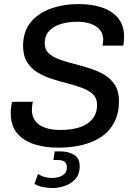

<svg xmlns="http://www.w3.org/2000/svg" viewBox="-20 -716 671 944"><path d="M265.5 10Q200.5 10 147.8 -7Q95 -24 63.9 -61.2Q32.8 -98.5 32.8 -160.8Q32.8 -173.5 34.8 -189.9Q36.8 -206.2 39.5 -215.5H142.2Q139.5 -211 138.1 -197.1Q136.8 -183.2 136.8 -176Q136.8 -143.5 153.5 -121.4Q170.2 -99.2 201.6 -88.1Q233 -77 277.5 -77Q333.8 -77 373.8 -90.8Q413.8 -104.5 435.5 -132.1Q457.2 -159.8 457.2 -200.8Q457.2 -232.8 437.5 -251.8Q417.8 -270.8 385.4 -283.1Q353 -295.5 314.2 -305.5Q275.5 -315.5 236.6 -327.6Q197.8 -339.8 165.4 -359.4Q133 -379 113.2 -410.4Q93.5 -441.8 93.5 -490.5Q93.5 -559.8 129.9 -605.1Q166.2 -650.5 228.6 -673.2Q291 -696 368 -696Q429.8 -696 480.2 -679.5Q530.8 -663 560.4 -627.4Q590 -591.8 590 -534.8Q590 -527.8 589.5 -517.6Q589 -507.5 586 -491.8H484.2Q486.5 -505.2 487 -511.1Q487.5 -517 487.5 -521Q487.5 -562.8 452.4 -585.9Q417.2 -609 360.5 -609Q313.8 -609 277.5 -597.4Q241.2 -585.8 220.5 -562.8Q199.8 -539.8 199.8 -503.5Q199.8 -473 219.5 -454.2Q239.2 -435.5 272 -423.8Q304.8 -412 343.6 -402.1Q382.5 -392.2 421.2 -380Q460 -367.8 492.8 -348.4Q525.5 -329 545.2 -297.9Q565 -266.8 565 -219.2Q565 -160.5 543.1 -117Q521.2 -73.5 481.5 -45.5Q441.8 -17.5 386.9 -3.8Q332 10 265.5 10ZM239.8 208.5Q215.5 208.5 191 203.6Q166.5 198.8 149.5 188L167 139Q176 146.2 193.6 152.5Q211.2 158.8 238.5 158.8Q255.2 158.8 271.2 153.8Q287.2 148.8 298 137.6Q308.8 126.5 308.8 107.2Q308.8 87 297.2 78.9Q285.8 70.8 265 70.8H242.5L249 28.5H280Q314.8 28.5 343.2 44.6Q371.8 60.8 371.8 101.2Q371.8 142.5 348.8 166.1Q325.8 189.8 295.2 199.1Q264.8 208.5 239.8 208.5Z"/></svg>

Font: Chivo Medium
Style: Italic
Weight: 500
Italic angle: -8.05°
Designer: Hector Gatti
Foundry: Omnibus-Type
Version: Version 2.002